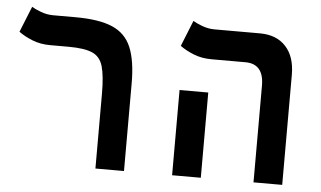

<svg xmlns="http://www.w3.org/2000/svg" viewBox="-46 -684 1264 755"><g transform="rotate(5 586.0 -306.0)"><path d="M467.8 -346.2V0H355V-294.9Q355 -365.7 344.2 -403.1Q333.5 -440.4 302 -454.1Q270.5 -467.8 208 -467.8H135.7Q96.7 -467.8 64.9 -480.5Q33.2 -493.2 10.7 -509.8L51.8 -611.8Q63 -604.5 87.4 -595.2Q111.8 -585.9 137.2 -585.9H225.1Q318.4 -585.9 371.1 -563.2Q423.8 -540.5 445.8 -488Q467.8 -435.5 467.8 -346.2Z M979 0V-381.8Q979 -467.8 906.2 -467.8H772.5Q733.4 -467.8 701.7 -480.5Q669.9 -493.2 647.5 -509.8L688.5 -611.8Q699.7 -604.5 724.1 -595.2Q748.5 -585.9 773.9 -585.9H953.1Q1018.6 -585.9 1055.4 -546.1Q1092.3 -506.3 1092.3 -434.6V0ZM657.7 0V-336.4H771V0Z"/></g></svg>

Font: Cascadia Mono NF SemiBold
Style: Regular
Weight: 600
Monospace: yes
Designer: Aaron Bell
Foundry: Saja Typeworks
Version: Version 2404.023; ttfautohint (v1.8.4)